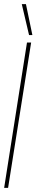

<svg xmlns="http://www.w3.org/2000/svg" viewBox="-21 -905 176 925"><path d="M-1 0 109 -700H129L18 0ZM119 -736 84 -885H104L135 -736Z"/></svg>

Font: Georama ExtraCondensed Thin
Style: Italic
Weight: 100
Width: 2
Italic angle: -9°
Designer: Jean-Baptiste Levee
Foundry: Production Type
Version: Version 1.001